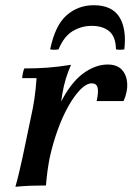

<svg xmlns="http://www.w3.org/2000/svg" viewBox="-20 -710 507 735"><path d="M39 5Q48 -27 54 -53.5Q60 -80 66 -106L99 -264Q107 -299 112 -333.5Q117 -368 120 -411H65Q65 -419 67.5 -430Q70 -441 73 -448Q120 -448 161.5 -451Q203 -454 252 -462Q240 -435 232 -408.5Q224 -382 219 -353Q214 -324 210 -288L170 -105Q165 -79 161.5 -53Q158 -27 156 0Q126 0 98 1Q70 2 39 5ZM350 -323Q358 -359 353.5 -375Q349 -391 332 -391Q311 -391 287.5 -367Q264 -343 241.5 -303Q219 -263 200.5 -211.5Q182 -160 170 -105H142Q171 -237 211 -315.5Q251 -394 298 -428.5Q345 -463 392 -463Q428 -463 446.5 -443Q465 -423 467 -391Q469 -359 453 -323ZM204 -521Q188 -518 172 -521Q191 -613 235 -651.5Q279 -690 339 -690Q408 -690 436.5 -645.5Q465 -601 456 -521Q440 -518 424 -521Q423 -570 398 -590.5Q373 -611 331 -611Q292 -611 258.5 -591Q225 -571 204 -521Z"/></svg>

Font: Poltawski Nowy Medium
Style: Italic
Weight: 500
Italic angle: -12°
Version: Version 1.001;gftools[0.9.25]